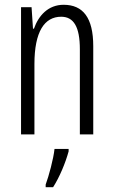

<svg xmlns="http://www.w3.org/2000/svg" viewBox="-20 -562 476 803"><path d="M246 -542C182 -542 141 -497 122 -442H118L112 -532H68V0H124V-294C124 -430 166 -492 236 -492C288 -492 314 -450 314 -356V0H370V-369C370 -488 327 -542 246 -542ZM267 71V61H208C204 101 184 175 171 210V221H202C229 179 254 119 267 71Z"/></svg>

Font: Noto Sans Bengali ExtraCondensed Light
Style: Regular
Weight: 300
Width: 2
Designer: Joana Ranito - Universal Thirst; Jelle Bosma - Monotype Design Team
Foundry: Universal Thirst ehf.
Version: Version 3.000